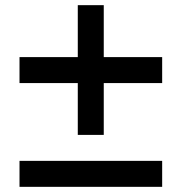

<svg xmlns="http://www.w3.org/2000/svg" viewBox="-20 -620 700 740"><path d="M605 -299.8H379.9V-100.1H279.8V-299.8H55.2V-399.9H279.8V-600.1H379.9V-399.9H605ZM605 100.1H55.2V0H605Z"/></svg>

Font: Bruno Ace SC
Style: Regular
Weight: 400
Designer: Astigmatic (AOETI)
Foundry: Astigmatic (AOETI)
Version: Version 1.000